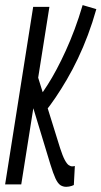

<svg xmlns="http://www.w3.org/2000/svg" viewBox="-28 -727 400 757"><path d="M-7.8 0 102.8 -700H166.8L55.8 0ZM233.4 9.6Q220.1 9.6 210 2.9Q199.9 -3.9 190.8 -23.2Q181.8 -42.6 170.4 -79.7L94.7 -328.9L115.2 -444.1L208.9 -143.2Q218.9 -112.3 227.2 -96.7Q235.5 -81.1 242.7 -76.1Q250 -71.1 256.9 -71.1Q259.9 -71.1 262.7 -71.6Q265.5 -72.1 267.1 -72.5L263.1 2.5Q260.1 4.1 255.1 5.8Q250.1 7.4 244.5 8.5Q238.9 9.6 233.4 9.6ZM149.8 -286.3 128.7 -346.9Q143.3 -366.9 160.3 -393.5Q177.3 -420 195.2 -453.7Q213.2 -487.3 231.3 -527.1Q249.5 -566.9 266.2 -611.6Q282.9 -656.3 297.8 -706.9L351.8 -691Q336.9 -637.9 318.5 -589Q300.2 -540.1 279.1 -496Q258.1 -451.9 235.6 -413.5Q213.2 -375.2 191.6 -343.3Q170 -311.3 149.8 -286.3Z"/></svg>

Font: Georama
Style: Italic
Weight: 400
Width: 2
Italic angle: -9°
Designer: Jean-Baptiste Levee
Foundry: Production Type
Version: Version 1.000